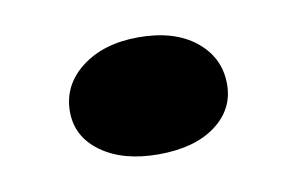

<svg xmlns="http://www.w3.org/2000/svg" viewBox="-35 -468 428 278"><g transform="rotate(-10 178.5 -329.0)"><path d="M64 -326Q64 -365 96.5 -390Q129 -415 180 -415Q233 -415 264 -390Q295 -365 295 -326Q295 -289 264 -266Q233 -243 180 -243Q128 -243 96 -266Q64 -289 64 -326Z"/></g></svg>

Font: BioRhyme Expanded ExtraBold
Style: Regular
Weight: 800
Width: 7
Designer: Aoife Mooney
Foundry: Aoife Mooney Type
Version: Version 1.001